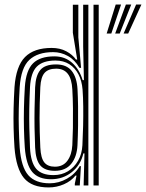

<svg xmlns="http://www.w3.org/2000/svg" viewBox="-20 -821 646 850"><path d="M417 0H394V-800H417ZM371.2 0H350.2L354 -141.8H349Q337.2 -90.5 298 -59Q258.8 -27.5 205.8 -27.5Q150.2 -27.5 122.9 -59.6Q95.5 -91.8 89.8 -167.8Q87 -210.2 86 -253.2Q85 -296.2 86 -341.5Q87 -386.8 90 -435.8Q95 -509.5 126.1 -540.5Q157.2 -571.5 220.8 -571.5Q267.2 -571.5 299.4 -542.9Q331.5 -514.2 346 -466.2H351.5L348.2 -614.8V-800H371.2ZM216.8 -45.8Q252.8 -45.8 280.8 -62.8Q308.8 -79.8 325.8 -109.6Q342.8 -139.5 344.8 -178Q347 -220.5 348 -264.4Q349 -308.2 348.5 -349.4Q348 -390.5 345.5 -424.5Q342.5 -462.8 327.5 -491.6Q312.5 -520.5 286.8 -536.8Q261 -553 225.5 -553Q170 -553 143.1 -526.2Q116.2 -499.5 112.8 -434.8Q110.2 -382.2 109.6 -338.8Q109 -295.2 109.9 -254.1Q110.8 -213 112.8 -167.5Q116 -102.2 140.1 -74Q164.2 -45.8 216.8 -45.8ZM222.8 -64.8Q178.5 -64.8 158.2 -88.8Q138 -112.8 135.5 -168Q133.5 -213.5 132.9 -255.1Q132.2 -296.8 133 -340.2Q133.8 -383.8 135.5 -434.5Q137.8 -486.2 158.4 -511Q179 -535.8 228.2 -535.8Q274.8 -535.8 297.6 -506.9Q320.5 -478 323.2 -425Q325 -391.5 325.6 -350.4Q326.2 -309.2 325.6 -265Q325 -220.8 323 -178Q320.5 -127.2 295.5 -96Q270.5 -64.8 222.8 -64.8ZM223 -83Q259 -83 278.4 -109.4Q297.8 -135.8 300.2 -178.2Q302 -211.8 302.8 -254.1Q303.5 -296.5 303 -341Q302.5 -385.5 300.2 -424.8Q297.8 -471.8 280 -494.4Q262.2 -517 228.5 -517Q194 -517 177.4 -498.4Q160.8 -479.8 158.5 -435.2Q155 -359.8 155.1 -297.8Q155.2 -235.8 158.5 -167.8Q160.8 -121.2 176.1 -102.1Q191.5 -83 223 -83ZM195 8.8Q120.5 8.8 86 -32.9Q51.5 -74.5 44.2 -167.5Q41.2 -212.5 40.2 -254.9Q39.2 -297.2 40.2 -341.2Q41.2 -385.2 44.2 -435.2Q51 -528.5 90.9 -568.6Q130.8 -608.8 208.5 -608.8Q245.8 -608.8 273.5 -593.9Q301.2 -579 316.2 -557.5H321.8L302.5 -676V-800H326.8V-655.5L339 -520.5L331.5 -520.8Q311.5 -556 280.6 -573.1Q249.8 -590.2 215.2 -590.2Q146.8 -590.2 109.9 -555.9Q73 -521.5 67.2 -435.2Q64.2 -385 63.2 -340.1Q62.2 -295.2 63.4 -252.8Q64.5 -210.2 67.2 -167Q73.8 -81.5 105.1 -45.5Q136.5 -9.5 200.2 -9.5Q240.2 -9.5 276.5 -30Q312.8 -50.5 333 -85.5H338.2L333.2 0H311.2V-7.8L318.8 -43.5H314Q294.8 -19.2 262.8 -5.2Q230.8 8.8 195 8.8ZM472.8 -672.5H452.2L492.2 -800.8H516ZM547.5 -672.5H527.2L582.5 -800.8H606ZM510 -672.5H489.8L537.2 -800.8H561Z"/></svg>

Font: Big Shoulders Inline Text Thin
Style: Bold
Weight: 700
Version: Version 2.002